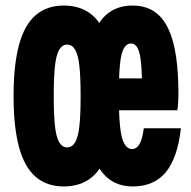

<svg xmlns="http://www.w3.org/2000/svg" viewBox="-20 -654 690 693"><path d="M210 19Q149 19 108.5 -16Q68 -51 48.5 -123.5Q29 -196 29 -308Q29 -419 48.5 -491.5Q68 -564 108.5 -599Q149 -634 210 -634Q273 -634 313.5 -599Q354 -564 373.5 -491.5Q393 -419 393 -307Q393 -196 373.5 -123.5Q354 -51 313.5 -16Q273 19 210 19ZM222 -122Q240 -122 251 -140Q262 -158 266.5 -198.5Q271 -239 271 -307Q271 -376 266.5 -416.5Q262 -457 251 -475Q240 -493 222 -493Q205 -493 194 -475Q183 -457 178.5 -416.5Q174 -376 174 -307Q174 -239 178.5 -198.5Q183 -158 194 -140Q205 -122 222 -122ZM459 19Q401 19 363 -16.5Q325 -52 306 -125Q287 -198 287 -311Q287 -422 305.5 -493.5Q324 -565 362 -599.5Q400 -634 458 -634Q516 -634 552.5 -600Q589 -566 606.5 -495.5Q624 -425 624 -313Q624 -299 623 -283Q622 -267 620 -256H364V-371H548L493 -313Q493 -382 489.5 -422.5Q486 -463 477 -480Q468 -497 453 -497Q437 -497 427 -479.5Q417 -462 413 -421.5Q409 -381 409 -311Q409 -239 413.5 -196.5Q418 -154 429 -135Q440 -116 457 -116Q473 -116 483.5 -134Q494 -152 499 -191H633Q621 -84 578.5 -32.5Q536 19 459 19Z"/></svg>

Font: Martian Mono SemiCondensed
Style: Bold
Weight: 700
Width: 4
Designer: Roman Shamin
Foundry: Evil Martians
Version: Version 1.000